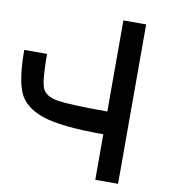

<svg xmlns="http://www.w3.org/2000/svg" viewBox="-93 -957 937 1038"><g transform="rotate(10 375.0 -437.5)"><path d="M0 -625H125Q125 -484.4 140.6 -441.4Q156.2 -398.4 222.7 -386.7Q289.1 -375 500 -375V-875H625V0H500V-250Q265.6 -250 164.1 -285.2Q62.5 -320.3 31.2 -394.5Q0 -468.8 0 -625Z"/></g></svg>

Font: CraftyPE
Style: Regular
Weight: 400
Designer: Erek Butcher
Foundry: Haunted Coop
Version: Version 0.018;April 4, 2024;FontCreator 15.0.0.2962 64-bit